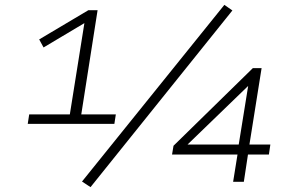

<svg xmlns="http://www.w3.org/2000/svg" viewBox="-20 -747 1213 789"><path d="M94 -238 100 -277H267L330 -672L352 -667L159 -552L141 -585L343 -705H381L314 -277H456L450 -238ZM352 22 317 -1 902 -727 935 -704ZM938 0 956 -112H687L693 -148L1019 -467H1055L1005 -153H1091L1085 -112H999L982 0ZM961 -153 1000 -395H1001L731 -134L732 -153Z"/></svg>

Font: Nunito Sans 7pt SemiExpanded ExtraLight
Style: Italic
Weight: 250
Width: 6
Italic angle: -9°
Designer: Vernon Adams
Foundry: Vernon Adams
Version: Version 3.101;gftools[0.9.27]